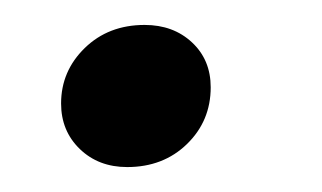

<svg xmlns="http://www.w3.org/2000/svg" viewBox="-20 -127 258 154"><path d="M82 7Q59 7 44 -7.5Q29 -22 29 -44Q29 -70 48 -88.5Q67 -107 96 -107Q119 -107 134 -93Q149 -79 149 -57Q149 -30 130 -11.5Q111 7 82 7Z"/></svg>

Font: Rasa Medium
Style: Italic
Weight: 500
Italic angle: -7.10001°
Designer: Anna Giedrys (Yrsa+Rasa design), David Brezina (Yrsa art-direction, Rasa art-direction, design)
Foundry: Rosetta Type Foundry
Version: Version 2.004